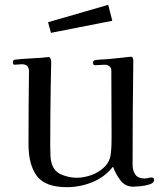

<svg xmlns="http://www.w3.org/2000/svg" viewBox="-20 -772 668 795"><path d="M618 -27Q618 -15 600.5 -9Q583 -3 562 -1Q541 1 532 1Q498 1 478 -26Q458 -53 448 -82Q414 -39 363 -18Q312 3 257 3Q167 3 132.5 -43.5Q98 -90 98 -175Q98 -250 98.5 -325.5Q99 -401 100 -476Q100 -506 71 -506Q63 -506 55 -505Q47 -504 39 -504Q36 -504 34.5 -507.5Q33 -511 33 -513Q33 -524 43 -525Q78 -529 113.5 -530.5Q149 -532 184 -536Q192 -528 192 -516Q192 -491 191 -465Q190 -439 190 -413Q189 -352 188.5 -290.5Q188 -229 188 -167Q188 -148 189 -126.5Q190 -105 197 -87Q208 -59 238.5 -47.5Q269 -36 297 -36Q328 -36 359.5 -47.5Q391 -59 413.5 -81.5Q436 -104 439 -138Q441 -155 441.5 -172.5Q442 -190 442 -207L441 -479Q441 -492 432.5 -498Q424 -504 413 -504Q403 -504 393.5 -503Q384 -502 374 -502Q365 -502 365 -512Q365 -522 374 -523Q386 -525 399 -525.5Q412 -526 425 -527L494 -534Q501 -535 508.5 -536Q516 -537 523 -537Q528 -537 530 -531.5Q532 -526 532 -523Q529 -306 529 -90Q529 -65 540.5 -49Q552 -33 579 -33Q587 -33 593.5 -35Q600 -37 607 -37Q618 -37 618 -27ZM445 -686 191 -636 179 -680 428 -752Z"/></svg>

Font: Kaisei Opti
Style: Regular
Weight: 400
Designer: Font-Kai, 金井和夫
Foundry: KAZUO KANAI
Version: Version 5.003